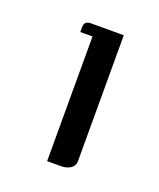

<svg xmlns="http://www.w3.org/2000/svg" viewBox="-70 -486 321 388"><g transform="rotate(20 90.5 -292.0)"><path d="M47.9 -414.1V-424.8Q47.9 -438 62 -438H132.8V-167Q132.8 -157.7 125 -151.9Q116.2 -146 104 -146H74.2V-414.1Z"/></g></svg>

Font: Hhenum
Style: Regular
Weight: 400
Designer: T. Christopher White
Version: Version 1.0